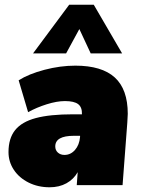

<svg xmlns="http://www.w3.org/2000/svg" viewBox="-20 -784 599 813"><path d="M521 -302Q521 -290 519 -264L499 0H305L309 -55Q292 -25 261.5 -8Q231 9 190 9Q141 9 101 -11Q61 -31 38.5 -65Q16 -99 16 -140Q16 -198 44 -233Q72 -268 131.5 -284Q191 -300 290 -300H327Q328 -330 311 -343Q294 -356 255 -356Q221 -356 178 -342.5Q135 -329 99 -309L59 -444Q102 -471 168.5 -488.5Q235 -506 299 -506Q411 -506 466 -456Q521 -406 521 -302ZM319 -204V-209H293Q214 -209 214 -164Q214 -148 225 -138Q236 -128 253 -128Q279 -128 297.5 -149Q316 -170 319 -204ZM120 -558 273 -764H377L497 -558H364L316 -661L260 -558Z"/></svg>

Font: Nunito Sans Heavy Heavy
Style: Italic
Weight: 400
Italic angle: -4.541°
Designer: Vernon Adams
Foundry: Vernon Adams
Version: Version 2.002